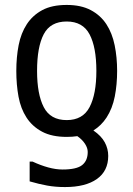

<svg xmlns="http://www.w3.org/2000/svg" viewBox="-20 -557 540 777"><path d="M250 -3Q190 -3 150.5 -24Q111 -45 87.5 -81Q64 -117 55 -165.5Q46 -214 46 -270Q46 -326 55.5 -374.5Q65 -423 88.5 -459Q112 -495 151 -516Q190 -537 250 -537Q308 -537 347.5 -516Q387 -495 410.5 -459Q434 -423 444 -374Q454 -325 454 -270Q454 -215 444.5 -166.5Q435 -118 411 -81Q390 -49 358 -29Q390 -7 404 19Q418 45 418 74Q418 135 372 167.5Q326 200 243 200Q204 200 171 194Q138 188 100 177V97H112Q144 112 175 120.5Q206 129 233 129Q290 129 312.5 111Q335 93 335 58Q335 42 324 25Q313 8 293 -6Q273 -3 250 -3ZM250 -71Q315 -71 342.5 -123.5Q370 -176 370 -270Q370 -366 342.5 -418Q315 -470 250 -470Q184 -470 157 -418.5Q130 -367 130 -270Q130 -176 157 -123.5Q184 -71 250 -71Z"/></svg>

Font: D2Coding ligature
Style: Regular
Weight: 400
Monospace: yes
Designer: Yong-Rak Park; Jeong-Hwan Yoon; Sang-Min Lee;
Foundry: NHN Corporation
Version: Version 1.3.2; Build 20180524